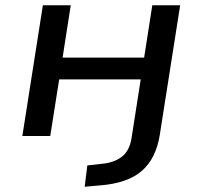

<svg xmlns="http://www.w3.org/2000/svg" viewBox="-20 -517 770 730"><path d="M302 193 312 112 365 106Q413 102 442.5 79.5Q472 57 480 9L515 -215H205L171 0H65L143 -497H249L218 -298H528L559 -497H665L587 -1Q580 41 563.5 74.5Q547 108 520 132Q493 156 452.5 170Q412 184 359 188Z"/></svg>

Font: Nunito Sans 7pt SemiExpanded Medium
Style: Italic
Weight: 500
Width: 6
Italic angle: -9°
Designer: Vernon Adams
Foundry: Vernon Adams
Version: Version 3.101;gftools[0.9.27]